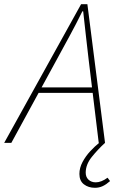

<svg xmlns="http://www.w3.org/2000/svg" viewBox="-66 -680 566 914"><path d="M386 214Q355 214 333.5 197.5Q312 181 312 148Q312 119 327 91Q342 63 364 39.5Q386 16 406 0H404L356 -396Q350 -452 343 -509Q336 -566 330 -626H326Q296 -565 266 -510Q236 -455 204 -396L-12 0H-46L320 -660H350L434 0Q401 30 371.5 66.5Q342 103 342 142Q342 163 355.5 175.5Q369 188 390 188Q416 188 446 166L458 182Q440 198 423 206Q406 214 386 214ZM104 -238 112 -264H392L386 -238Z"/></svg>

Font: Source Sans 3 ExtraLight
Style: Italic
Weight: 250
Italic angle: -11°
Designer: Paul D. Hunt
Foundry: Adobe
Version: Version 3.046;hotconv 1.0.118;makeotfexe 2.5.65603